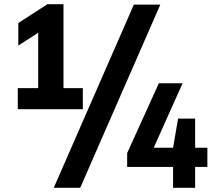

<svg xmlns="http://www.w3.org/2000/svg" viewBox="-20 -830 1024 918"><path d="M162.5 -320V-738.5L207 -702L67.5 -612V-720L207 -810H283.5V-320ZM65 -308V-408.5H376V-308ZM237 68 620 -808H746.5L363.5 68ZM588 -32V-98L739.5 -432H853L703.5 -98L691 -123.5H971.5V-32ZM807.5 68V-123.5L831.5 -263H913V68Z"/></svg>

Font: Encode Sans SemiCondensed
Style: Bold
Weight: 700
Width: 4
Designer: Multiple Designers
Foundry: Impallari Type
Version: Version 3.002